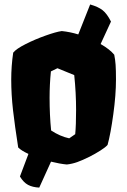

<svg xmlns="http://www.w3.org/2000/svg" viewBox="-20 -727 569 860"><path d="M499.5 -370.6Q499.5 -302.2 487.5 -215.1Q475.6 -127.9 461.9 -78.1Q453.6 -67.9 429.7 -52.7Q405.8 -37.6 381.8 -25.4Q349.6 -9.3 326.2 -1Q302.7 7.3 279.3 9.8Q247.6 6.8 208.5 -2.9L155.8 113.3Q126 111.8 105.7 101.1Q85.4 90.3 69.3 63.5L107.4 -37.6Q76.2 -51.8 61.5 -66.4Q46.4 -163.1 38.3 -233.4Q30.3 -303.7 30.3 -370.1Q30.3 -431.2 39.1 -491.2Q52.7 -508.3 94.7 -529.5Q136.7 -550.8 184.1 -567.6Q231.4 -584.5 256.8 -587.9Q294.4 -584 330.6 -572.8L383.8 -707Q419.9 -696.8 439.7 -681.2Q459.5 -665.5 477.1 -630.4L430.7 -529.8Q471.7 -506.3 491.7 -481.9Q496.1 -460.4 497.8 -436.8Q499.5 -413.1 499.5 -370.6ZM320.8 -234.4Q320.8 -311 312.5 -390.6L237.3 -421.4L208 -407.2Q202.1 -348.6 202.1 -289.6Q202.1 -211.4 209 -142.6Q249 -116.2 290 -107.4L316.9 -126Q320.8 -166.5 320.8 -234.4Z"/></svg>

Font: Fruktur
Style: Regular
Weight: 400
Designer: Viktoriya Grabowska
Foundry: Viktoriya Grabowska
Version: Version 1.004; ttfautohint (v1.4.1)